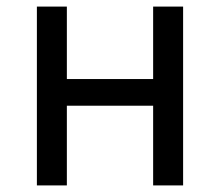

<svg xmlns="http://www.w3.org/2000/svg" viewBox="-20 -563 668 583"><path d="M92 -543V0H183V-242H445V0H536V-543H445V-323H183V-543Z"/></svg>

Font: Kinto Sans
Style: Regular
Weight: 400
Designer: Authors: Ryoko NISHIZUKA  (kana & ideographs); Paul D. Hunt (Latin, Greek & Cyrillic); Wenlong ZHANG  (bopomofo); Sandol
Foundry: Adobe Systems Incorporated, ookami Inc.
Version: Version 0.001